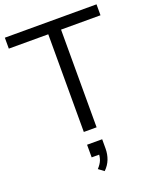

<svg xmlns="http://www.w3.org/2000/svg" viewBox="-174 -804 950 1171"><g transform="rotate(-20 301.0 -218.5)"><path d="M260 0V-634H4V-705H599V-634H343V0ZM298 268 263 242Q285 218 293 197Q301 176 301 152L321 162H252V80H350V140Q350 177 337.5 209.5Q325 242 298 268Z"/></g></svg>

Font: NunitoSans1
Style: Book
Weight: 400
Designer: Vernon Adams
Foundry: Vernon Adams
Version: Version 3.101;gftools[0.9.27]